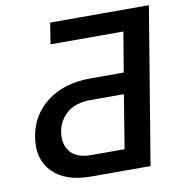

<svg xmlns="http://www.w3.org/2000/svg" viewBox="-80 -791 820 866"><g transform="rotate(-10 329.5 -358.0)"><path d="M540.1 0H268.8Q149.5 0 91.4 -60.7Q33.4 -121.4 50.1 -220.5Q66.4 -318.9 144.2 -377.7Q221.9 -436.4 341.6 -436.4H494.3L524.9 -619H191.1L206.7 -715.9H658.7ZM437.9 -95.2 478 -340.2H325.3Q257.5 -340.2 218 -307.4Q178.6 -274.5 169.7 -221.9Q165.5 -196 169.9 -173.7Q174.4 -151.3 187.5 -133.3Q200.6 -115.4 225.7 -105.3Q250.7 -95.2 285.2 -95.2Z"/></g></svg>

Font: Karasuma Gothic
Style: Medium Italic
Weight: 500
Italic angle: 9.39998°
Designer: Rasmus Andersson / Ryoko Nishizuka
Foundry: Genbu
Version: Version 1.00